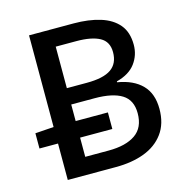

<svg xmlns="http://www.w3.org/2000/svg" viewBox="-99 -747 808 840"><g transform="rotate(-15 305.0 -327.5)"><path d="M106 0V-655H308Q376 -655 428 -639Q480 -623 509 -588.5Q538 -554 538 -497Q538 -450 510.5 -413Q483 -376 425 -361V-357Q497 -345 535.5 -305.5Q574 -266 574 -197Q574 -130 541.5 -86Q509 -42 453 -21Q397 0 324 0ZM206 -389H296Q372 -389 407 -413.5Q442 -438 442 -489Q442 -537 405 -557Q368 -577 299 -577H206ZM206 -78H312Q390 -78 433.5 -108Q477 -138 477 -203Q477 -263 435 -289Q393 -315 312 -315H206ZM22 -165V-234L108 -240H352V-165Z"/></g></svg>

Font: Source Sans 3 ExtraLight Medium
Style: Regular
Weight: 500
Version: Version 3.052;hotconv 1.1.0;makeotfexe 2.6.0